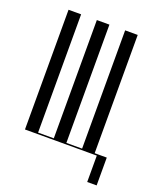

<svg xmlns="http://www.w3.org/2000/svg" viewBox="-118 -566 607 746"><g transform="rotate(20 186.0 -193.0)"><path d="M36 -495H88V-6H153V-495H205V-6H270V-495H322V0H36ZM309 -6H372V109H333V0H309Z"/></g></svg>

Font: Moniqa Cond Display
Style: Regular
Weight: 400
Width: 3
Designer: Rajesh Rajput
Foundry: Rajesh Rajput
Version: Version 1.000